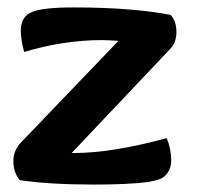

<svg xmlns="http://www.w3.org/2000/svg" viewBox="-20 -491 534 517"><path d="M380 -1Q324 6 234 6Q113 6 33 -6Q16 -27 16 -57Q16 -87 38 -109L299 -381Q269 -383 254 -383Q151 -383 45 -351Q36 -383 36 -413Q38 -448 67 -459Q96 -471 179 -471Q334 -471 439 -451Q455 -435 455 -405Q455 -376 438 -359L173 -79H180Q281 -79 429 -119Q441 -89 441 -60Q441 -39 431.5 -26Q422 -13 411 -9Q400 -5 380 -1Z"/></svg>

Font: Overlock
Style: Black
Weight: 900
Designer: Dario Muhafara
Foundry: Dario Manuel Muhafara
Version: Version 1.001